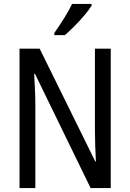

<svg xmlns="http://www.w3.org/2000/svg" viewBox="-20 -963 666 983"><path d="M547 0H444L159 -585H155Q157 -546 159 -505Q161 -464 161 -426V0H80V-714H183L468 -136H471Q469 -174 467.5 -216.5Q466 -259 466 -294V-714H547ZM449 -934Q436 -913 412 -884.5Q388 -856 360.5 -828.5Q333 -801 312 -783H258V-794Q284 -831 308.5 -870Q333 -909 349 -943H449Z"/></svg>

Font: Noto Sans Devanagari Condensed
Style: Regular
Weight: 400
Width: 3
Designer: Jelle Bosma - Monotype Design Team
Foundry: Monotype Imaging Inc.
Version: Version 2.004; ttfautohint (v1.8.4.7-5d5b)